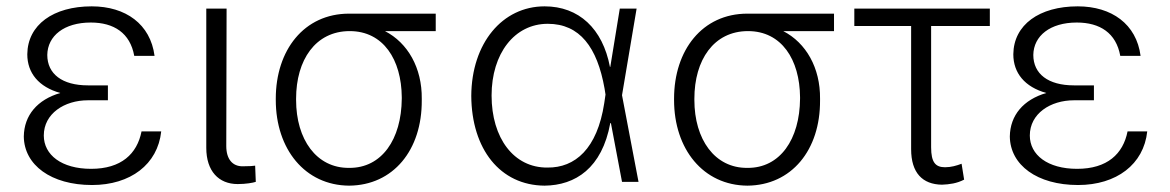

<svg xmlns="http://www.w3.org/2000/svg" viewBox="-20 -573 3688 605"><path d="M55 -143C56 -53 141 10 270 10C391 10 477 -55 488 -159H426C412 -88 362 -41 267 -41C174 -41 118 -85 118 -146C118 -215 183 -257 257 -257H320V-304H257C176 -304 129 -340 129 -400C130 -460 182 -502 266 -502C339 -502 390 -469 403 -397H467C454 -497 376 -553 269 -553C148 -553 67 -495 66 -402C66 -343 102 -299 170 -280C98 -259 56 -210 55 -143Z M630 -546V-107C630 -34 669 7 729 7C755 7 777 3 786 0L784 -51C779 -50 766 -49 744 -49C713 -49 693 -71 693 -113L694 -546Z M849 -262V-258C849 -103 941 11 1080 12C1219 11 1310 -100 1309 -257V-262C1310 -359 1265 -438 1193 -475H1353V-530H1080C938 -530 849 -415 849 -262ZM913 -258V-262C913 -384 974 -475 1082 -475C1188 -475 1245 -385 1246 -267V-262C1245 -134 1183 -43 1080 -44C977 -43 913 -134 913 -258Z M1696 12C1793 11 1877 -43 1903 -185H1905L1940 0H1992L1940 -273L1986 -546H1933L1903 -362H1902C1879 -483 1804 -553 1696 -553C1563 -553 1466 -437 1465 -271C1466 -103 1556 11 1696 12ZM1529 -272C1529 -404 1601 -498 1706 -498C1807 -498 1862 -424 1885 -294L1888 -275L1884 -248C1862 -104 1792 -44 1705 -45C1599 -44 1529 -138 1529 -272Z M2104 -262V-258C2104 -103 2196 11 2335 12C2474 11 2565 -100 2564 -257V-262C2565 -359 2520 -438 2448 -475H2608V-530H2335C2193 -530 2104 -415 2104 -262ZM2168 -258V-262C2168 -384 2229 -475 2337 -475C2443 -475 2500 -385 2501 -267V-262C2500 -134 2438 -43 2335 -44C2232 -43 2168 -134 2168 -258Z M3099 -546H2672V-491H2851V-103C2851 -28 2887 8 2948 9C2972 8 2995 5 3018 -7L3010 -57C2994 -51 2977 -46 2958 -46C2928 -46 2914 -61 2914 -109V-491H3099Z M3162 -143C3163 -53 3248 10 3377 10C3498 10 3584 -55 3595 -159H3533C3519 -88 3469 -41 3374 -41C3281 -41 3225 -85 3225 -146C3225 -215 3290 -257 3364 -257H3427V-304H3364C3283 -304 3236 -340 3236 -400C3237 -460 3289 -502 3373 -502C3446 -502 3497 -469 3510 -397H3574C3561 -497 3483 -553 3376 -553C3255 -553 3174 -495 3173 -402C3173 -343 3209 -299 3277 -280C3205 -259 3163 -210 3162 -143Z"/></svg>

Font: Wafeq Light
Style: Regular
Weight: 300
Designer: Rasmus Andersson & Azza Alameddine
Foundry: Google & TypeTogether
Version: Version 3.000;January 28, 2025;FontCreator 15.0.0.3014 64-bi